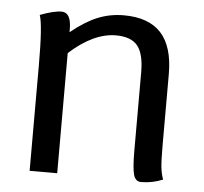

<svg xmlns="http://www.w3.org/2000/svg" viewBox="-45 -607 700 659"><g transform="rotate(5 305.0 -277.5)"><path d="M539 -10Q503 5 464 5Q445 5 438.5 -17.5Q432 -40 432 -102V-370Q432 -434 409.5 -461.5Q387 -489 335 -489Q258 -489 175 -414V0H80V-365Q80 -503 68 -536Q115 -554 142 -554Q175 -554 175 -496V-486Q223 -525 265.5 -542.5Q308 -560 356 -560Q442 -560 484.5 -513.5Q527 -467 527 -372V-131Q527 -75 529.5 -52Q532 -29 539 -10Z"/></g></svg>

Font: Krub Medium
Style: Regular
Weight: 500
Designer: Ekaluck Peanpanawate
Foundry: Cadson Demak Co.,Ltd.
Version: Version 1.000; ttfautohint (v1.6)